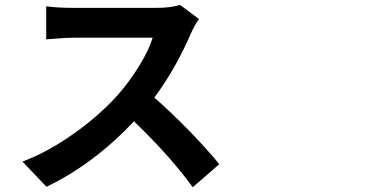

<svg xmlns="http://www.w3.org/2000/svg" viewBox="-20 -742 1540 805"><path d="M788.1 43Q696.3 -84 542 -233.4Q370.1 -51.8 174.8 41L74.2 -64.5Q185.5 -106.4 298.8 -188.5Q400.4 -261.7 474.6 -344.7Q523.4 -400.4 564 -466.3Q604.5 -532.2 620.1 -584H289.1Q260.7 -584 201.2 -579.1Q180.7 -577.1 173.8 -577.1V-715.8Q219.7 -709 289.1 -709H632.8Q698.2 -709 734.4 -721.7L814.5 -662.1Q795.9 -636.7 780.3 -601.6Q714.8 -450.2 627 -333Q695.3 -273.4 778.3 -188.5Q852.5 -111.3 899.4 -53.7Z"/></svg>

Font: Bpmf GenYo Gothic B
Style: B
Weight: 700
Foundry: But Ko
Version: Version 1.320